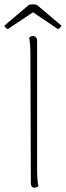

<svg xmlns="http://www.w3.org/2000/svg" viewBox="-34 -862 305 890"><path d="M109 -14 107 -600Q107 -663 101 -687Q109 -695 119 -695Q127 -695 132.5 -689Q138 -683 138 -673V-87Q138 -24 144 0Q136 8 126 8Q109 8 109 -14ZM251 -743Q246 -732 235 -727L119 -805L2 -727Q-9 -732 -14 -743L101 -840Q113 -842 118 -842Q124 -842 136 -840Z"/></svg>

Font: Arima Madurai Thin
Style: Regular
Weight: 250
Designer: Joana Correia and Natanael Gama
Foundry: NDISCOVER
Version: Version 1.020; ttfautohint (v1.5) -l 7 -r 28 -G 50 -x 13 -D 